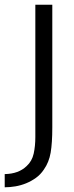

<svg xmlns="http://www.w3.org/2000/svg" viewBox="-35 -650 314 815"><path d="M187 -630V-109Q187 -43 180 -2Q173 39 151 70Q137 91 117.5 105Q98 119 76 128Q54 137 30.5 141Q7 145 -15 145V89Q44 88 78 55Q101 34 108 2Q115 -30 115 -68V-630Z"/></svg>

Font: Mukta Light
Style: Regular
Weight: 300
Designer: Girish Dalvi and Yashodeep Gholap
Foundry: Ek Type
Version: Version 2.538;PS 1.002;hotconv 16.6.51;makeotf.lib2.5.65220;